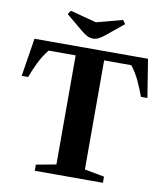

<svg xmlns="http://www.w3.org/2000/svg" viewBox="-101 -1043 971 1125"><g transform="rotate(10 385.0 -480.0)"><path d="M183 0V-36.5L301.5 -58.5V-707.5H140.5Q108.5 -667 86.2 -621Q64 -575 49.5 -534.5H11L47 -761.5H722.5L759 -534.5H720.5Q705.5 -575 685 -621Q664.5 -667 632.5 -707.5H471V-58.5L588.5 -36.5V0ZM385 -822Q365.5 -822 349.8 -830Q334 -838 313.5 -854.5L213.5 -938L229 -960L384 -919L539 -960L555.5 -938L453 -854.5Q433 -838 417.2 -830Q401.5 -822 385 -822Z"/></g></svg>

Font: Libre Caslon Text
Style: Bold
Weight: 700
Designer: Pablo Impallari, Rodrigo Fuenzalida, Katja Schimmel
Foundry: Pablo Impallari, Rodrigo Fuenzalida
Version: Version 2.000